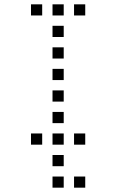

<svg xmlns="http://www.w3.org/2000/svg" viewBox="-20 -696 640 892"><path d="M125 -676Q124 -676 124 -676Q124 -676 124 -675V-625Q124 -624 124 -624Q124 -624 125 -624H175Q176 -624 176 -624Q176 -624 176 -625V-675Q176 -676 176 -676Q176 -676 175 -676ZM225 -676Q224 -676 224 -676Q224 -676 224 -675V-625Q224 -624 224 -624Q224 -624 225 -624H275Q276 -624 276 -624Q276 -624 276 -625V-675Q276 -676 276 -676Q276 -676 275 -676ZM325 -676Q324 -676 324 -676Q324 -676 324 -675V-625Q324 -624 324 -624Q324 -624 325 -624H375Q376 -624 376 -624Q376 -624 376 -625V-675Q376 -676 376 -676Q376 -676 375 -676ZM225 -576Q224 -576 224 -576Q224 -576 224 -575V-525Q224 -524 224 -524Q224 -524 225 -524H275Q276 -524 276 -524Q276 -524 276 -525V-575Q276 -576 276 -576Q276 -576 275 -576ZM225 -476Q224 -476 224 -476Q224 -476 224 -475V-425Q224 -424 224 -424Q224 -424 225 -424H275Q276 -424 276 -424Q276 -424 276 -425V-475Q276 -476 276 -476Q276 -476 275 -476ZM225 -376Q224 -376 224 -376Q224 -376 224 -375V-325Q224 -324 224 -324Q224 -324 225 -324H275Q276 -324 276 -324Q276 -324 276 -325V-375Q276 -376 276 -376Q276 -376 275 -376ZM225 -276Q224 -276 224 -276Q224 -276 224 -275V-225Q224 -224 224 -224Q224 -224 225 -224H275Q276 -224 276 -224Q276 -224 276 -225V-275Q276 -276 276 -276Q276 -276 275 -276ZM225 -176Q224 -176 224 -176Q224 -176 224 -175V-125Q224 -124 224 -124Q224 -124 225 -124H275Q276 -124 276 -124Q276 -124 276 -125V-175Q276 -176 276 -176Q276 -176 275 -176ZM125 -76Q124 -76 124 -76Q124 -76 124 -75V-25Q124 -24 124 -24Q124 -24 125 -24H175Q176 -24 176 -24Q176 -24 176 -25V-75Q176 -76 176 -76Q176 -76 175 -76ZM225 -76Q224 -76 224 -76Q224 -76 224 -75V-25Q224 -24 224 -24Q224 -24 225 -24H275Q276 -24 276 -24Q276 -24 276 -25V-75Q276 -76 276 -76Q276 -76 275 -76ZM325 -76Q324 -76 324 -76Q324 -76 324 -75V-25Q324 -24 324 -24Q324 -24 325 -24H375Q376 -24 376 -24Q376 -24 376 -25V-75Q376 -76 376 -76Q376 -76 375 -76ZM225 24Q224 24 224 24Q224 24 224 25V75Q224 76 224 76Q224 76 225 76H275Q276 76 276 76Q276 76 276 75V25Q276 24 276 24Q276 24 275 24ZM225 124Q224 124 224 124Q224 124 224 125V175Q224 176 224 176Q224 176 225 176H275Q276 176 276 176Q276 176 276 175V125Q276 124 276 124Q276 124 275 124ZM325 124Q324 124 324 124Q324 124 324 125V175Q324 176 324 176Q324 176 325 176H375Q376 176 376 176Q376 176 376 175V125Q376 124 376 124Q376 124 375 124Z"/></svg>

Font: Doto
Style: Regular
Weight: 400
Monospace: yes
Version: Version 1.000